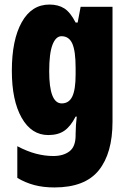

<svg xmlns="http://www.w3.org/2000/svg" viewBox="-20 -583 564 843"><path d="M197 -563Q236 -563 262.5 -546Q289 -529 312 -484H321L334 -553H474V-49Q474 90 413.5 165Q353 240 219 240Q170 240 130.5 229.5Q91 219 56 198V59Q100 82 138.5 92Q177 102 214 102Q258 102 285 81.5Q312 61 312 11V5Q312 -12 313.5 -34Q315 -56 317 -71H312Q290 -28 262.5 -9Q235 10 192 10Q118 10 75 -66Q32 -142 32 -272Q32 -408 75.5 -485.5Q119 -563 197 -563ZM250 -424Q225 -424 210.5 -386.5Q196 -349 196 -270Q196 -129 251 -129Q283 -129 297.5 -159.5Q312 -190 312 -256V-285Q312 -359 297.5 -391.5Q283 -424 250 -424Z"/></svg>

Font: Noto Sans Gurmukhi UI ExtraCondensed Black
Style: Regular
Weight: 900
Width: 2
Designer: Jelle Bosma - Monotype Design Team
Foundry: Monotype Imaging Inc.
Version: Version 2.004; ttfautohint (v1.8.4.7-5d5b)